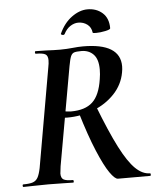

<svg xmlns="http://www.w3.org/2000/svg" viewBox="-55 -846 745 894"><g transform="rotate(-5 317.5 -399.0)"><path d="M19 -12Q49 -12 64 -17.5Q79 -23 87 -37.5Q95 -52 101 -81L182 -544Q186 -563 186 -578Q186 -599 174 -606Q162 -613 130 -613Q126 -613 126 -619Q126 -625 130 -625L178 -624Q218 -622 244 -622Q261 -622 275.5 -623Q290 -624 301 -625Q330 -628 351 -628Q525 -628 525 -520Q525 -506 522 -491Q512 -435 472 -392.5Q432 -350 373.5 -327Q315 -304 250 -304Q231 -304 227 -306L233 -337Q239 -334 250 -332.5Q261 -331 270 -331Q336 -331 370.5 -363Q405 -395 416 -469Q420 -492 420 -514Q420 -562 398.5 -584.5Q377 -607 342 -607Q318 -607 308 -603.5Q298 -600 292.5 -587.5Q287 -575 281 -542L199 -81Q195 -53 195 -47Q195 -26 207 -19Q219 -12 250 -12Q254 -12 254 -6Q254 0 251 0Q220 0 203 -1L136 -2L67 -1Q50 0 19 0Q15 0 15 -6Q15 -12 19 -12ZM305 -322 386 -349Q435 -222 472.5 -149Q510 -76 543 -44Q576 -12 611 -12Q614 -12 614 -6Q614 0 611 0H460Q446 0 422.5 -33.5Q399 -67 368.5 -139.5Q338 -212 305 -322ZM339 -740Q320 -740 301.5 -728Q283 -716 271 -692Q268 -689 265 -689Q261 -689 257 -691Q253 -693 254 -695Q276 -744 313 -771Q350 -798 387 -798Q429 -798 457 -773Q485 -748 485 -701Q485 -695 461 -690Q437 -685 417 -685Q402 -685 402 -688Q399 -713 381 -726.5Q363 -740 339 -740Z"/></g></svg>

Font: Cormorant Garamond
Style: Bold Italic
Weight: 700
Italic angle: -10°
Designer: Christian Thalmann (Catharsis Fonts)
Foundry: Catharsis Fonts
Version: Version 4.000